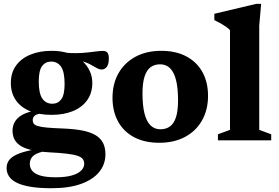

<svg xmlns="http://www.w3.org/2000/svg" viewBox="-20 -744 1478 1018"><path d="M253 254Q188.5 254 143 246.5Q97.5 239 69.2 225Q41 211 28 191.2Q15 171.5 15 147Q15 127.5 24.2 111.2Q33.5 95 56.2 81.8Q79 68.5 118.8 58.2Q158.5 48 219.5 40.5L267 40V49.5Q215 55.5 187 65.8Q159 76 148.5 90.8Q138 105.5 138 124.5Q138 147 152 163Q166 179 196.2 187.5Q226.5 196 275.5 196Q325.5 196 359.2 186.8Q393 177.5 409.8 161Q426.5 144.5 426.5 124.5Q426.5 110 419.2 99.8Q412 89.5 392.2 82.5Q372.5 75.5 335.5 71Q298.5 66.5 239 63.5Q179.5 60 141.5 50.2Q103.5 40.5 82.8 24.8Q62 9 54 -10.8Q46 -30.5 46.5 -53.5Q47.5 -98 83.5 -125.5Q119.5 -153 193.5 -161L206.5 -143Q176.5 -140.5 165 -131.5Q153.5 -122.5 153.5 -107Q153.5 -96 158.8 -88.5Q164 -81 180.2 -75.8Q196.5 -70.5 229.5 -67.5Q262.5 -64.5 317.5 -62.5Q377 -60 419 -51.5Q461 -43 487.5 -26.8Q514 -10.5 526.5 14.2Q539 39 539 74Q539 127 506.2 167.5Q473.5 208 409.8 231Q346 254 253 254ZM253.5 -135Q185 -135 136.5 -155.8Q88 -176.5 62.8 -214.5Q37.5 -252.5 37.5 -304Q37.5 -358 64.8 -396Q92 -434 140.8 -454.2Q189.5 -474.5 254 -474.5Q306.5 -474.5 346.8 -460.5Q387 -446.5 414.2 -422.5Q441.5 -398.5 455.5 -368.2Q469.5 -338 469.5 -305Q469.5 -251.5 442.5 -213.2Q415.5 -175 366.8 -155Q318 -135 253.5 -135ZM257.5 -194Q287.5 -194 305 -217.8Q322.5 -241.5 322.5 -299Q322.5 -363 303.8 -390.2Q285 -417.5 251 -417.5Q221 -417.5 203.2 -393.8Q185.5 -370 185.5 -312Q185.5 -248.5 204.5 -221.2Q223.5 -194 257.5 -194ZM329.5 -428 317 -465.5Q355 -461.5 386.5 -462.2Q418 -463 443.8 -465.8Q469.5 -468.5 489.8 -471.2Q510 -474 525.5 -474Q541.5 -474 549.2 -465.2Q557 -456.5 557 -434Q557 -402.5 545.8 -389Q534.5 -375.5 520 -375.5Q506 -375.5 491.8 -384Q477.5 -392.5 457.2 -403.2Q437 -414 406.5 -421.8Q376 -429.5 329.5 -428Z M830.5 -58.5Q860 -58.5 881 -73.5Q902 -88.5 913 -122.2Q924 -156 924 -212.5Q924 -276.5 913.5 -318.8Q903 -361 882 -382Q861 -403 829 -403Q799.5 -403 778.8 -388Q758 -373 746.8 -339Q735.5 -305 735.5 -248.5Q735.5 -185 746 -142.8Q756.5 -100.5 777.8 -79.5Q799 -58.5 830.5 -58.5ZM824.5 13Q747 13 691.5 -16.2Q636 -45.5 606.2 -99.5Q576.5 -153.5 576.5 -225.5Q576.5 -300 608.5 -356Q640.5 -412 698.5 -443.2Q756.5 -474.5 835 -474.5Q912.5 -474.5 968 -445Q1023.5 -415.5 1053.2 -362Q1083 -308.5 1083 -235.5Q1083 -161.5 1051 -105.2Q1019 -49 961 -18Q903 13 824.5 13Z M1354.5 -55.5 1418 -32V0H1135.5V-32L1199.5 -55.5V-584Q1192 -592.5 1180 -601Q1168 -609.5 1152 -618.8Q1136 -628 1116.5 -637.5V-671L1338 -723.5H1364.5L1354.5 -608Z"/></svg>

Font: Newsreader
Style: Bold
Weight: 700
Designer: Hugues Gentile
Foundry: Production Type
Version: Version 1.003